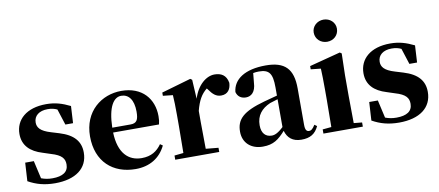

<svg xmlns="http://www.w3.org/2000/svg" viewBox="-73 -1102 3206 1401"><g transform="rotate(-10 1530.5 -401.0)"><path d="M238 17C390 17 482 -51 482 -168C482 -250 436 -305 331 -337L272 -355C194 -378 174 -408 174 -444C174 -494 214 -525 276 -525C305 -525 326 -520 347 -510L385 -392H442L449 -518C390 -547 339 -563 272 -563C125 -563 43 -487 43 -382C43 -297 96 -245 186 -218L244 -199C324 -176 343 -146 343 -104C343 -49 301 -22 225 -22C193 -22 168 -27 142 -37L112 -169H48L40 -33C99 0 160 17 238 17Z M835 17C939 17 1017 -31 1059 -118L1040 -131C1007 -84 963 -54 892 -54C795 -54 723 -119 718 -274H1058C1063 -293 1065 -310 1065 -335C1065 -462 984 -563 829 -563C682 -563 547 -461 547 -275C547 -88 666 17 835 17ZM718 -310C722 -466 767 -528 822 -528C876 -528 913 -484 913 -395C913 -333 899 -310 853 -310Z M1361 -321C1380 -395 1405 -439 1447 -472L1454 -463C1480 -426 1504 -403 1542 -403C1592 -403 1614 -438 1616 -484C1606 -544 1567 -563 1519 -563C1460 -563 1392 -511 1361 -411L1353 -553L1340 -562L1122 -499V-475L1195 -467C1198 -419 1199 -387 1199 -321V-238C1199 -182 1198 -96 1197 -38L1130 -31V0H1456V-31L1363 -40L1361 -238Z M2063 16C2128 16 2166 -7 2192 -62L2174 -75C2155 -45 2144 -37 2129 -37C2110 -37 2100 -50 2100 -88V-357C2100 -502 2041 -563 1899 -563C1744 -563 1657 -503 1648 -410C1657 -376 1682 -358 1718 -358C1756 -358 1790 -384 1793 -453L1800 -524C1815 -527 1828 -528 1842 -528C1918 -528 1942 -497 1942 -393V-332L1845 -306C1682 -261 1631 -210 1631 -119C1631 -35 1691 17 1777 17C1857 17 1895 -14 1946 -70C1961 -17 1998 16 2063 16ZM1942 -99C1901 -60 1876 -51 1855 -51C1810 -51 1780 -80 1780 -140C1780 -213 1819 -259 1884 -287C1898 -292 1919 -298 1942 -305Z M2372 -655C2420 -655 2458 -689 2458 -738C2458 -784 2420 -819 2372 -819C2325 -819 2286 -784 2286 -738C2286 -689 2325 -655 2372 -655ZM2292 0H2520V-31L2459 -37C2458 -95 2457 -182 2457 -238V-392L2461 -553L2448 -562L2218 -502V-478L2292 -470C2294 -423 2295 -384 2295 -318V-238L2293 -37L2228 -31V0Z M2787 17C2939 17 3031 -51 3031 -168C3031 -250 2985 -305 2880 -337L2821 -355C2743 -378 2723 -408 2723 -444C2723 -494 2763 -525 2825 -525C2854 -525 2875 -520 2896 -510L2934 -392H2991L2998 -518C2939 -547 2888 -563 2821 -563C2674 -563 2592 -487 2592 -382C2592 -297 2645 -245 2735 -218L2793 -199C2873 -176 2892 -146 2892 -104C2892 -49 2850 -22 2774 -22C2742 -22 2717 -27 2691 -37L2661 -169H2597L2589 -33C2648 0 2709 17 2787 17Z"/></g></svg>

Font: Noto Serif CJK HK Black
Style: Regular
Weight: 900
Designer: Ryoko NISHIZUKA 西塚涼子 (kana & ideographs); Frank Grießhammer (Latin, Greek & Cyrillic); Wenlong ZHANG 张文龙 (bopomofo); San
Foundry: Adobe
Version: Version 2.001;hotconv 1.1.0;makeotfexe 2.6.0